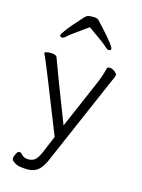

<svg xmlns="http://www.w3.org/2000/svg" viewBox="-130 -794 759 1027"><g transform="rotate(15 250.0 -280.5)"><path d="M128 159Q101 159 80 155Q59 151 39 133Q36 129 36 120.5Q36 112 44 96Q52 80 61 80Q70 80 79 91Q92 106 116 106Q140 106 154 93.5Q168 81 182 49L222 -46Q75 -418 61 -447L52 -465Q54 -475 85 -475Q116 -475 121 -461Q160 -354 252 -118L365 -380Q383 -419 397 -474Q399 -480 411.5 -480Q424 -480 438.5 -469.5Q453 -459 453 -451Q453 -443 434 -403L225 80Q208 120 185.5 139.5Q163 159 128 159ZM379 -570Q372 -570 356 -585.5Q340 -601 252 -662Q161 -598 146.5 -584Q132 -570 124 -570Q110 -570 110 -580Q110 -586 132 -615.5Q154 -645 211 -707Q220 -716 229 -718Q238 -720 258.5 -720Q279 -720 289 -708.5Q299 -697 317 -678Q360 -631 376.5 -608.5Q393 -586 393 -581Q393 -570 379 -570Z"/></g></svg>

Font: Moon Stars Kai HW Light
Style: Regular
Weight: 300
Designer: GuiWonder
Version: Version 1.101